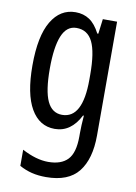

<svg xmlns="http://www.w3.org/2000/svg" viewBox="-88 -604 638 902"><g transform="rotate(10 231.0 -153.5)"><path d="M199 -547Q237 -547 265.5 -528Q294 -509 316 -466H321L330 -537H398V6Q398 118 350 179Q302 240 195 240Q158 240 127.5 232.5Q97 225 68 209V132Q136 168 193 168Q255 168 286 135.5Q317 103 317 25V9Q317 -8 318 -29.5Q319 -51 321 -75H317Q274 10 196 10Q123 10 82.5 -60Q42 -130 42 -266Q42 -406 84 -476.5Q126 -547 199 -547ZM216 -475Q169 -475 147 -421.5Q125 -368 125 -265Q125 -159 148 -110Q171 -61 219 -61Q317 -61 317 -245V-270Q317 -377 293 -426Q269 -475 216 -475Z"/></g></svg>

Font: Noto Sans Khmer ExtraCondensed
Style: Regular
Weight: 400
Width: 2
Designer: Danh Hong and the Monotype Design Team
Foundry: Monotype Imaging Inc.
Version: Version 2.004; ttfautohint (v1.8.4.7-5d5b)